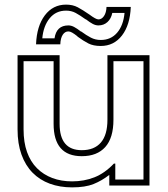

<svg xmlns="http://www.w3.org/2000/svg" viewBox="-20 -790 727 831"><path d="M82 -230Q82 -174 97 -132Q112 -90 140 -62Q168 -34 206.5 -19.5Q245 -5 292 -5Q344 -5 388.5 -22.5Q433 -40 473 -82H479V-13H601V-525H471V-272Q471 -193 435.5 -153.5Q400 -114 334 -114Q212 -114 212 -254V-525H82ZM56 -551H238V-254Q238 -140 334 -140Q388 -140 416.5 -173Q445 -206 445 -272V-551H627V13H453V-33Q421 -8 385 6.5Q349 21 292 21Q239 21 195.5 5Q152 -11 121 -42.5Q90 -74 73 -121Q56 -168 56 -230ZM331 -654Q354 -637 373.5 -627Q393 -617 416 -617Q460 -617 487 -648.5Q514 -680 519 -734H466Q461 -709 445 -694.5Q429 -680 406 -680Q394 -680 381.5 -686.5Q369 -693 351 -707V-706Q326 -724 307.5 -734Q289 -744 266 -744Q222 -744 195 -711Q168 -678 163 -624H216Q224 -680 276 -680Q288 -680 300.5 -673.5Q313 -667 331 -653ZM315 -633Q301 -644 292 -649Q283 -654 276 -654Q261 -654 251.5 -639.5Q242 -625 241 -598H136Q139 -677 174 -723.5Q209 -770 266 -770Q295 -770 316.5 -758.5Q338 -747 367 -727Q395 -706 406 -706Q420 -706 430 -720.5Q440 -735 441 -760H546Q543 -682 508 -636.5Q473 -591 416 -591Q384 -591 362.5 -602Q341 -613 315 -632Z"/></svg>

Font: CMG Sans Outline
Style: Outline
Weight: 700
Designer: Julieta Ulanovsky
Foundry: Julieta Ulanovsky
Version: Version 7.200